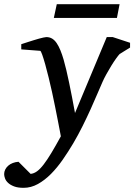

<svg xmlns="http://www.w3.org/2000/svg" viewBox="-100 -672 644 921"><path d="M474.1 -413.1Q468.3 -407.2 457 -391.6Q445.8 -376 433.8 -356.4Q421.9 -336.9 410.4 -316.2Q398.9 -295.4 392.1 -279.8Q381.3 -255.9 366.9 -221.7Q352.5 -187.5 334.7 -148.2Q316.9 -108.9 295.9 -66.7Q274.9 -24.4 251 16.1Q227.5 55.7 200.9 94Q174.3 132.3 144.5 162.4Q114.7 192.4 81.8 210.7Q48.8 229 13.2 229Q-14.2 229 -32.2 222.2Q-50.3 215.3 -61 205.3Q-71.8 195.3 -75.9 183.8Q-80.1 172.4 -80.1 163.1Q-80.1 151.9 -75 141.4Q-69.8 130.9 -60.5 122.8Q-51.3 114.7 -38.6 109.9Q-25.9 105 -11.2 104L46.9 162.1Q62.5 160.6 77.6 149.7Q92.8 138.7 109.6 116.7Q126.5 94.7 146.5 61.5Q166.5 28.3 191.9 -18.1Q190.9 -23.9 187 -44.2Q183.1 -64.5 177.5 -93.5Q171.9 -122.6 164.8 -157.7Q157.7 -192.9 149.9 -229Q142.1 -264.2 133.5 -299.6Q125 -335 116.9 -363.3Q108.9 -391.6 102.5 -409.7Q96.2 -427.7 92.8 -428.2L2 -435.1V-460L15.6 -464.4Q25.4 -467.8 37.1 -471.4Q48.8 -475.1 62 -479.2Q75.2 -483.4 86.9 -486.6Q98.6 -489.7 108.2 -491.9Q117.7 -494.1 122.1 -494.1Q138.2 -494.1 150.4 -486.6Q162.6 -479 172.1 -464.8Q181.6 -450.7 189.7 -430.9Q197.8 -411.1 205.1 -386.2Q217.8 -341.8 231.4 -276.1Q245.1 -210.4 259.8 -129.9L412.1 -494.1H440.9L523.9 -466.8V-443.8ZM460.9 -585.9H158.2L172.4 -651.9H473.6Z"/></svg>

Font: Charis SIL APac
Style: Italic
Weight: 400
Italic angle: -11°
Foundry: SIL International
Version: Version 5.000